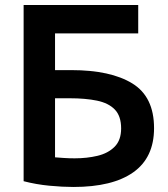

<svg xmlns="http://www.w3.org/2000/svg" viewBox="-20 -725 667 764"><path d="M257 -334Q320 -334 366 -324.5Q412 -315 437 -289Q462 -263 462 -214Q462 -167 436 -141Q410 -115 368 -105Q326 -95 277 -95Q255 -95 232.5 -96.5Q210 -98 199 -99V-334ZM199 -446V-592H530V-705H74V-4Q124 9 176.5 14Q229 19 272 19Q428 19 510.5 -39.5Q593 -98 593 -215Q593 -340 506.5 -393Q420 -446 264 -446Z"/></svg>

Font: Repo DemiBold
Style: Regular
Weight: 600
Designer: Stefan Peev
Foundry: Context Ltd
Version: Version 1.502